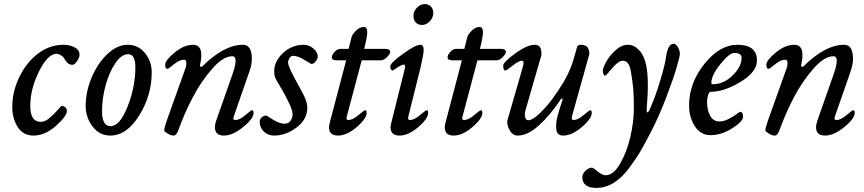

<svg xmlns="http://www.w3.org/2000/svg" viewBox="-20 -649 4225 939"><path d="M292 -430Q321 -430 345 -417.5Q369 -405 369 -381Q369 -369 357 -350.5Q345 -332 334 -332Q323 -332 314 -338Q305 -344 292 -366Q288 -373 276.5 -379.5Q265 -386 257 -386Q214 -386 171 -300Q128 -214 128 -130Q128 -53 180 -53Q200 -53 223 -72.5Q246 -92 262.5 -111.5Q279 -131 282 -131Q291 -131 299 -124.5Q307 -118 307 -106Q307 -81 253.5 -33.5Q200 14 143 14Q93 14 66.5 -28Q40 -70 40 -126Q40 -213 86 -294Q122 -357 175 -393.5Q228 -430 292 -430Z M479 -105Q479 -32 521 -32Q566 -32 604 -128Q642 -224 642 -320Q642 -384 607 -384Q574 -384 544 -340Q514 -296 496.5 -231.5Q479 -167 479 -105ZM605 -430Q656 -430 689 -389.5Q722 -349 722 -295Q722 -183 661 -84.5Q600 14 519 14Q467 14 433 -30Q399 -74 399 -131Q399 -200 428 -269.5Q457 -339 505 -384.5Q553 -430 605 -430Z M798 -66 887 -315Q892 -327 891.5 -342Q891 -357 880 -357Q858 -357 830.5 -334.5Q803 -312 799 -312Q788 -312 788 -333Q788 -354 834 -392Q880 -430 924 -430Q981 -430 958 -330Q957 -325 961.5 -322.5Q966 -320 969 -324Q1076 -430 1168 -430Q1202 -430 1209.5 -388.5Q1217 -347 1200 -300L1123 -79Q1117 -62 1131 -62Q1152 -62 1180 -86Q1208 -110 1213 -110Q1220 -110 1220 -97Q1220 -69 1169 -27.5Q1118 14 1075 14Q1031 14 1031 -27Q1031 -41 1037 -58L1117 -286Q1148 -374 1116 -374Q1071 -374 1017 -312Q963 -250 922.5 -172.5Q882 -95 854 -17Q844 13 830 14Q818 15 800.5 4.5Q783 -6 783 -11Q783 -24 798 -66Z M1465 -430Q1491 -430 1512.5 -412Q1534 -394 1534 -372Q1534 -362 1524 -349Q1514 -336 1503 -336Q1501 -336 1469 -356Q1437 -376 1413 -376Q1403 -376 1396 -365Q1389 -354 1389 -343Q1389 -338 1391 -331Q1393 -324 1397.5 -314Q1402 -304 1406.5 -294.5Q1411 -285 1418.5 -271Q1426 -257 1431 -247.5Q1436 -238 1445 -221.5Q1454 -205 1459 -196Q1483 -152 1483 -123Q1483 -65 1430.5 -25.5Q1378 14 1321 14Q1291 14 1270.5 -5.5Q1250 -25 1250 -54Q1250 -66 1260 -75Q1270 -84 1283 -84L1315 -64Q1346 -44 1373 -44Q1390 -44 1400.5 -58Q1411 -72 1411 -91Q1411 -126 1332 -257Q1321 -275 1321 -300Q1321 -350 1364.5 -390Q1408 -430 1465 -430Z M1759 -517Q1776 -517 1776 -492Q1776 -468 1761 -410H1862Q1888 -410 1888 -395Q1888 -385 1872.5 -369.5Q1857 -354 1842 -354H1749L1676 -79Q1671 -62 1684 -62Q1705 -62 1733 -86Q1761 -110 1766 -110Q1773 -110 1773 -97Q1773 -69 1724.5 -27.5Q1676 14 1633 14Q1589 14 1589 -27Q1589 -35 1595 -58L1673 -354H1626Q1603 -354 1603 -368Q1603 -381 1616.5 -395.5Q1630 -410 1645 -410H1685L1699 -466Q1701 -478 1719.5 -497.5Q1738 -517 1759 -517Z M2057 -629Q2076 -629 2087.5 -617Q2099 -605 2099 -585Q2099 -563 2082 -545Q2065 -527 2044 -527Q2024 -527 2013 -539.5Q2002 -552 2002 -572Q2002 -594 2019 -611.5Q2036 -629 2057 -629ZM2036 -430Q2052 -430 2052 -405Q2052 -385 2037 -320L1977 -79Q1973 -62 1985 -62Q2006 -62 2034 -86Q2062 -110 2067 -110Q2074 -110 2074 -97Q2074 -69 2025.5 -27.5Q1977 14 1934 14Q1890 14 1890 -27Q1890 -34 1896 -58L1958 -306Q1965 -333 1956 -333Q1944 -333 1923 -318.5Q1902 -304 1901 -304Q1889 -304 1889 -325Q1889 -341 1950.5 -385.5Q2012 -430 2036 -430Z M2325 -517Q2342 -517 2342 -492Q2342 -468 2327 -410H2428Q2454 -410 2454 -395Q2454 -385 2438.5 -369.5Q2423 -354 2408 -354H2315L2242 -79Q2237 -62 2250 -62Q2271 -62 2299 -86Q2327 -110 2332 -110Q2339 -110 2339 -97Q2339 -69 2290.5 -27.5Q2242 14 2199 14Q2155 14 2155 -27Q2155 -35 2161 -58L2239 -354H2192Q2169 -354 2169 -368Q2169 -381 2182.5 -395.5Q2196 -410 2211 -410H2251L2265 -466Q2267 -478 2285.5 -497.5Q2304 -517 2325 -517Z M2723 -164Q2671 -86 2616 -36Q2561 14 2512 14Q2487 14 2472 -13Q2457 -40 2462 -62L2535 -315Q2547 -352 2533 -352Q2517 -352 2487 -328Q2457 -304 2452 -304Q2441 -304 2441 -328Q2441 -345 2499.5 -387.5Q2558 -430 2595 -430Q2622 -430 2626.5 -404Q2631 -378 2623 -363L2550 -110Q2545 -94 2548 -77.5Q2551 -61 2563 -61Q2586 -61 2623.5 -98.5Q2661 -136 2688.5 -175Q2716 -214 2739 -252Q2759 -287 2771.5 -319Q2784 -351 2802 -418Q2805 -430 2820 -430Q2847 -430 2856 -413.5Q2865 -397 2861 -380L2777 -79Q2773 -62 2785 -62Q2806 -62 2834 -86Q2862 -110 2867 -110Q2874 -110 2874 -97Q2874 -69 2825.5 -27.5Q2777 14 2734 14Q2720 14 2711.5 7Q2703 0 2701 -13.5Q2699 -27 2700 -43Q2701 -59 2706.5 -80Q2712 -101 2717.5 -119Q2723 -137 2731 -160Q2733 -166 2729 -166.5Q2725 -167 2723 -164Z M3065 -302Q3056 -352 3026 -352Q3010 -352 2991.5 -334Q2973 -316 2958.5 -297.5Q2944 -279 2939 -279Q2934 -279 2931 -287.5Q2928 -296 2928 -303Q2928 -315 2943.5 -344.5Q2959 -374 2989 -402Q3019 -430 3050 -430Q3081 -430 3105.5 -404Q3130 -378 3140 -332Q3155 -260 3143 -121Q3142 -108 3143.5 -102.5Q3145 -97 3149 -100.5Q3153 -104 3158 -115Q3186 -178 3209 -255Q3232 -332 3237 -368Q3246 -435 3274 -435Q3285 -435 3295 -419Q3305 -403 3305 -385Q3305 -373 3288 -315.5Q3271 -258 3236.5 -168Q3202 -78 3164 -5Q3134 53 3113.5 88.5Q3093 124 3057 172.5Q3021 221 2981 245.5Q2941 270 2897 270Q2828 270 2828 217Q2828 201 2843.5 186Q2859 171 2875 171Q2881 171 2903 189.5Q2925 208 2942 208Q2980 208 3013 151Q3046 94 3063 19.5Q3080 -55 3080 -118Q3080 -181 3077 -214.5Q3074 -248 3065 -302Z M3459 -244Q3459 -237 3465 -237Q3520 -237 3563.5 -280.5Q3607 -324 3607 -366Q3607 -390 3571 -390Q3547 -390 3503 -335.5Q3459 -281 3459 -244ZM3586 -430Q3682 -430 3682 -353Q3682 -297 3601.5 -248.5Q3521 -200 3455 -200Q3448 -200 3443 -183.5Q3438 -167 3438 -150Q3438 -111 3453 -83Q3468 -55 3499 -55Q3519 -55 3542 -66.5Q3565 -78 3581 -90Q3597 -102 3600 -102Q3614 -102 3614 -78Q3614 -55 3561 -21.5Q3508 12 3455 12Q3406 12 3378 -32Q3350 -76 3350 -133Q3350 -243 3425 -336.5Q3500 -430 3586 -430Z M3738 -66 3827 -315Q3832 -327 3831.5 -342Q3831 -357 3820 -357Q3798 -357 3770.5 -334.5Q3743 -312 3739 -312Q3728 -312 3728 -333Q3728 -354 3774 -392Q3820 -430 3864 -430Q3921 -430 3898 -330Q3897 -325 3901.5 -322.5Q3906 -320 3909 -324Q4016 -430 4108 -430Q4142 -430 4149.5 -388.5Q4157 -347 4140 -300L4063 -79Q4057 -62 4071 -62Q4092 -62 4120 -86Q4148 -110 4153 -110Q4160 -110 4160 -97Q4160 -69 4109 -27.5Q4058 14 4015 14Q3971 14 3971 -27Q3971 -41 3977 -58L4057 -286Q4088 -374 4056 -374Q4011 -374 3957 -312Q3903 -250 3862.5 -172.5Q3822 -95 3794 -17Q3784 13 3770 14Q3758 15 3740.5 4.5Q3723 -6 3723 -11Q3723 -24 3738 -66Z"/></svg>

Font: EB Garamond 08
Style: Italic
Weight: 400
Italic angle: -14°
Version: Version 0.016